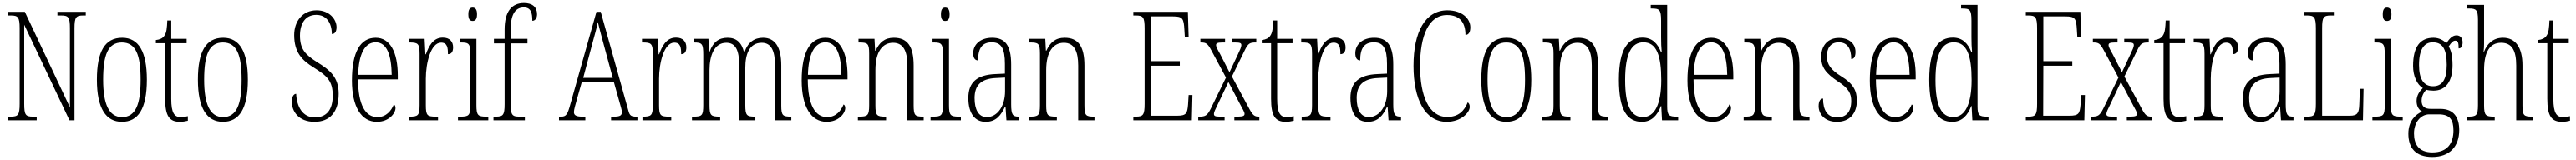

<svg xmlns="http://www.w3.org/2000/svg" viewBox="-20 -792 16908 1053"><path d="M34 0H221V-24H196C148 -24 139 -35 139 -109V-629L436 0H469V-605C469 -679 479 -690 526 -690H543V-714H357V-690H382C429 -690 439 -679 439 -606V-85L143 -714H34V-690H52C98 -690 109 -679 109 -606V-109C109 -35 99 -24 51 -24H34Z M780 10C887 10 944 -75 944 -267C944 -450 891 -543 782 -543C668 -543 616 -452 616 -267C616 -77 676 10 780 10ZM781 -21C695 -21 657 -106 657 -267C657 -431 689 -512 780 -512C871 -512 903 -431 903 -267C903 -106 871 -21 781 -21Z M1161 10C1178 10 1197 7 1213 3V-27C1195 -23 1183 -21 1166 -21C1125 -21 1104 -47 1104 -141V-507H1205V-536H1104V-657H1078C1076 -609 1074 -576 1057 -554C1047 -540 1030 -531 1003 -528V-507H1064V-142C1064 -27 1092 10 1161 10Z M1443 10C1550 10 1607 -75 1607 -267C1607 -450 1554 -543 1445 -543C1331 -543 1279 -452 1279 -267C1279 -77 1339 10 1443 10ZM1444 -21C1358 -21 1320 -106 1320 -267C1320 -431 1352 -512 1443 -512C1534 -512 1566 -431 1566 -267C1566 -106 1534 -21 1444 -21Z M2044 10C2146 10 2203 -55 2203 -175C2203 -286 2142 -332 2064 -381C1984 -431 1949 -468 1949 -557C1949 -637 1984 -694 2056 -694C2123 -694 2158 -641 2158 -568C2176 -568 2189 -581 2189 -613C2189 -664 2143 -724 2058 -724C1967 -724 1911 -653 1911 -561C1911 -445 1964 -394 2038 -348C2127 -292 2164 -260 2164 -162C2164 -68 2123 -19 2046 -19C1965 -19 1928 -91 1924 -174C1904 -174 1895 -146 1895 -124C1895 -60 1939 10 2044 10Z M2454 10C2534 10 2576 -47 2576 -80C2576 -94 2571 -101 2565 -104C2548 -62 2515 -21 2457 -21C2378 -21 2331 -101 2330 -269H2591V-294C2591 -449 2540 -543 2446 -543C2346 -543 2290 -450 2290 -262C2290 -88 2352 10 2454 10ZM2551 -299H2331C2334 -431 2372 -513 2446 -513C2521 -513 2549 -426 2551 -299Z M2666 0H2855V-24H2842C2785 -24 2775 -30 2775 -99V-274C2775 -379 2808 -511 2875 -511C2917 -511 2920 -476 2920 -435C2945 -435 2954 -454 2954 -480C2954 -517 2933 -544 2886 -544C2821 -544 2794 -485 2775 -434H2772L2767 -536H2663V-512H2666C2723 -512 2734 -506 2734 -437V-100C2734 -30 2723 -24 2668 -24H2666Z M3082 -654C3099 -654 3111 -664 3111 -698C3111 -731 3099 -742 3082 -742C3065 -742 3054 -731 3054 -698C3054 -664 3065 -654 3082 -654ZM2986 0H3185V-24H3172C3117 -24 3107 -32 3107 -100V-536H2999V-512H3006C3059 -512 3067 -503 3067 -434V-99C3067 -31 3057 -24 3001 -24H2986Z M3219 0H3425V-24H3390C3343 -24 3332 -33 3332 -105V-506H3442V-536H3332V-599C3332 -683 3354 -743 3418 -743C3464 -743 3474 -709 3474 -655C3493 -655 3505 -673 3505 -698C3505 -746 3474 -772 3419 -772C3338 -772 3292 -715 3292 -598V-536H3222V-506H3292V-105C3292 -33 3281 -24 3234 -24H3219Z M3649 0H3822V-24H3800C3759 -24 3747 -35 3747 -54C3747 -70 3758 -107 3765 -132L3798 -249H4010L4047 -117C4054 -93 4062 -65 4062 -55C4062 -33 4052 -24 4011 -24H3991V0H4164V-24H4156C4123 -24 4113 -31 4105 -62L3923 -714H3895L3724 -107C3705 -37 3696 -24 3663 -24H3649ZM3808 -279 3868 -505C3883 -561 3898 -612 3904 -647C3912 -613 3925 -564 3945 -490L4002 -279Z M4197 0H4386V-24H4373C4316 -24 4306 -30 4306 -99V-274C4306 -379 4339 -511 4406 -511C4448 -511 4451 -476 4451 -435C4476 -435 4485 -454 4485 -480C4485 -517 4464 -544 4417 -544C4352 -544 4325 -485 4306 -434H4303L4298 -536H4194V-512H4197C4254 -512 4265 -506 4265 -437V-100C4265 -30 4254 -24 4199 -24H4197Z M4522 0H4707V-24H4705C4646 -24 4637 -31 4637 -100V-330C4637 -425 4668 -510 4747 -510C4807 -510 4832 -464 4832 -360V0H4938V-24H4935C4882 -24 4872 -31 4872 -100V-345C4872 -434 4898 -510 4980 -510C5043 -510 5067 -456 5067 -360V0H5174V-24H5172C5119 -24 5108 -30 5108 -96V-361C5108 -484 5066 -543 4988 -543C4932 -543 4888 -514 4866 -446H4864C4849 -512 4813 -543 4756 -543C4698 -543 4661 -515 4638 -452H4635L4630 -536H4533V-512H4535C4589 -512 4596 -503 4596 -431V-101C4596 -31 4588 -24 4532 -24H4522Z M5406 10C5486 10 5528 -47 5528 -80C5528 -94 5523 -101 5517 -104C5500 -62 5467 -21 5409 -21C5330 -21 5283 -101 5282 -269H5543V-294C5543 -449 5492 -543 5398 -543C5298 -543 5242 -450 5242 -262C5242 -88 5304 10 5406 10ZM5503 -299H5283C5286 -431 5324 -513 5398 -513C5473 -513 5501 -426 5503 -299Z M5611 0H5796V-24H5790C5736 -24 5726 -31 5726 -99V-330C5726 -454 5774 -510 5842 -510C5911 -510 5936 -452 5936 -360V0H6043V-24H6039C5986 -24 5977 -31 5977 -100V-360C5977 -486 5937 -543 5847 -543C5785 -543 5752 -511 5727 -458H5724L5720 -536H5615V-512H5620C5675 -512 5685 -506 5685 -438V-100C5685 -31 5675 -24 5619 -24H5611Z M6184 -654C6201 -654 6213 -664 6213 -698C6213 -731 6201 -742 6184 -742C6167 -742 6156 -731 6156 -698C6156 -664 6167 -654 6184 -654ZM6088 0H6287V-24H6274C6219 -24 6209 -32 6209 -100V-536H6101V-512H6108C6161 -512 6169 -503 6169 -434V-99C6169 -31 6159 -24 6103 -24H6088Z M6449 10C6519 10 6550 -33 6577 -90H6580L6586 0H6668V-24H6666C6628 -24 6617 -35 6617 -105V-367C6617 -496 6575 -543 6492 -543C6415 -543 6368 -499 6368 -441C6368 -411 6379 -394 6400 -394C6400 -476 6428 -513 6490 -513C6553 -513 6576 -471 6576 -371V-307L6513 -304C6394 -299 6336 -251 6336 -147C6336 -41 6382 10 6449 10ZM6457 -21C6402 -21 6377 -72 6377 -146C6377 -227 6416 -274 6518 -278L6577 -281V-191C6577 -95 6528 -21 6457 -21Z M6732 0H6917V-24H6911C6857 -24 6847 -31 6847 -99V-330C6847 -454 6895 -510 6963 -510C7032 -510 7057 -452 7057 -360V0H7164V-24H7160C7107 -24 7098 -31 7098 -100V-360C7098 -486 7058 -543 6968 -543C6906 -543 6873 -511 6848 -458H6845L6841 -536H6736V-512H6741C6796 -512 6806 -506 6806 -438V-100C6806 -31 6796 -24 6740 -24H6732Z M7419 0H7803L7807 -166H7782L7778 -102C7773 -45 7767 -30 7705 -30H7533L7534 -359H7724V-389H7534V-684H7679C7743 -684 7750 -670 7754 -596L7757 -548H7782L7777 -714H7419V-690H7436C7483 -690 7493 -679 7493 -605V-108C7493 -35 7483 -24 7436 -24H7419Z M7845 0H8018V-24H7986C7955 -24 7948 -29 7948 -42C7948 -55 7957 -70 7971 -100L8043 -252L8120 -105C8138 -71 8149 -54 8149 -42C8149 -31 8142 -24 8105 -24H8082V0H8246V-24H8243C8216 -24 8204 -31 8181 -74L8066 -288L8150 -460C8173 -508 8185 -512 8224 -512H8226V-536H8065V-512H8087C8122 -512 8128 -507 8128 -494C8128 -482 8119 -463 8105 -433L8050 -316L7988 -437C7972 -465 7962 -484 7962 -494C7962 -505 7967 -512 8004 -512H8021V-536H7859V-512H7863C7896 -512 7907 -505 7930 -462L8027 -281L7928 -78C7904 -30 7892 -24 7851 -24H7845Z M8420 10C8437 10 8456 7 8472 3V-27C8454 -23 8442 -21 8425 -21C8384 -21 8363 -47 8363 -141V-507H8464V-536H8363V-657H8337C8335 -609 8333 -576 8316 -554C8306 -540 8289 -531 8262 -528V-507H8323V-142C8323 -27 8351 10 8420 10Z M8524 0H8713V-24H8700C8643 -24 8633 -30 8633 -99V-274C8633 -379 8666 -511 8733 -511C8775 -511 8778 -476 8778 -435C8803 -435 8812 -454 8812 -480C8812 -517 8791 -544 8744 -544C8679 -544 8652 -485 8633 -434H8630L8625 -536H8521V-512H8524C8581 -512 8592 -506 8592 -437V-100C8592 -30 8581 -24 8526 -24H8524Z M8957 10C9027 10 9058 -33 9085 -90H9088L9094 0H9176V-24H9174C9136 -24 9125 -35 9125 -105V-367C9125 -496 9083 -543 9000 -543C8923 -543 8876 -499 8876 -441C8876 -411 8887 -394 8908 -394C8908 -476 8936 -513 8998 -513C9061 -513 9084 -471 9084 -371V-307L9021 -304C8902 -299 8844 -251 8844 -147C8844 -41 8890 10 8957 10ZM8965 -21C8910 -21 8885 -72 8885 -146C8885 -227 8924 -274 9026 -278L9085 -281V-191C9085 -95 9036 -21 8965 -21Z M9476 10C9569 10 9627 -50 9627 -88C9627 -103 9622 -112 9614 -118C9591 -62 9554 -22 9479 -22C9358 -22 9301 -162 9301 -358C9301 -553 9356 -693 9478 -693C9564 -693 9599 -641 9599 -562C9619 -562 9631 -579 9631 -612C9631 -671 9575 -724 9480 -724C9335 -724 9258 -582 9258 -358C9258 -137 9334 10 9476 10Z M9867 10C9974 10 10031 -75 10031 -267C10031 -450 9978 -543 9869 -543C9755 -543 9703 -452 9703 -267C9703 -77 9763 10 9867 10ZM9868 -21C9782 -21 9744 -106 9744 -267C9744 -431 9776 -512 9867 -512C9958 -512 9990 -431 9990 -267C9990 -106 9958 -21 9868 -21Z M10103 0H10288V-24H10282C10228 -24 10218 -31 10218 -99V-330C10218 -454 10266 -510 10334 -510C10403 -510 10428 -452 10428 -360V0H10535V-24H10531C10478 -24 10469 -31 10469 -100V-360C10469 -486 10429 -543 10339 -543C10277 -543 10244 -511 10219 -458H10216L10212 -536H10107V-512H10112C10167 -512 10177 -506 10177 -438V-100C10177 -31 10167 -24 10111 -24H10103Z M10757 10C10820 10 10858 -31 10882 -94H10884L10889 0H10995V-24H10986C10935 -24 10923 -32 10923 -91V-760H10815V-736H10820C10872 -736 10883 -730 10883 -655V-548C10883 -513 10884 -479 10887 -448H10883C10860 -505 10825 -544 10761 -544C10668 -544 10606 -473 10606 -267C10606 -63 10663 10 10757 10ZM10763 -21C10687 -21 10647 -94 10647 -265C10647 -443 10691 -513 10767 -513C10854 -513 10884 -425 10884 -265C10884 -109 10843 -21 10763 -21Z M11220 10C11300 10 11342 -47 11342 -80C11342 -94 11337 -101 11331 -104C11314 -62 11281 -21 11223 -21C11144 -21 11097 -101 11096 -269H11357V-294C11357 -449 11306 -543 11212 -543C11112 -543 11056 -450 11056 -262C11056 -88 11118 10 11220 10ZM11317 -299H11097C11100 -431 11138 -513 11212 -513C11287 -513 11315 -426 11317 -299Z M11425 0H11610V-24H11604C11550 -24 11540 -31 11540 -99V-330C11540 -454 11588 -510 11656 -510C11725 -510 11750 -452 11750 -360V0H11857V-24H11853C11800 -24 11791 -31 11791 -100V-360C11791 -486 11751 -543 11661 -543C11599 -543 11566 -511 11541 -458H11538L11534 -536H11429V-512H11434C11489 -512 11499 -506 11499 -438V-100C11499 -31 11489 -24 11433 -24H11425Z M12037 10C12119 10 12168 -43 12168 -130C12168 -194 12144 -241 12066 -289C12000 -330 11971 -366 11971 -421C11971 -472 11994 -513 12049 -513C12104 -513 12131 -475 12131 -403C12150 -403 12159 -420 12159 -450C12159 -504 12117 -542 12050 -542C11979 -542 11934 -493 11934 -418C11934 -348 11963 -310 12046 -254C12115 -210 12131 -174 12131 -128C12131 -55 12098 -19 12038 -19C11975 -19 11946 -66 11946 -143C11930 -143 11917 -128 11917 -93C11917 -44 11954 10 12037 10Z M12417 10C12497 10 12539 -47 12539 -80C12539 -94 12534 -101 12528 -104C12511 -62 12478 -21 12420 -21C12341 -21 12294 -101 12293 -269H12554V-294C12554 -449 12503 -543 12409 -543C12309 -543 12253 -450 12253 -262C12253 -88 12315 10 12417 10ZM12514 -299H12294C12297 -431 12335 -513 12409 -513C12484 -513 12512 -426 12514 -299Z M12794 10C12857 10 12895 -31 12919 -94H12921L12926 0H13032V-24H13023C12972 -24 12960 -32 12960 -91V-760H12852V-736H12857C12909 -736 12920 -730 12920 -655V-548C12920 -513 12921 -479 12924 -448H12920C12897 -505 12862 -544 12798 -544C12705 -544 12643 -473 12643 -267C12643 -63 12700 10 12794 10ZM12800 -21C12724 -21 12684 -94 12684 -265C12684 -443 12728 -513 12804 -513C12891 -513 12921 -425 12921 -265C12921 -109 12880 -21 12800 -21Z M13277 0H13661L13665 -166H13640L13636 -102C13631 -45 13625 -30 13563 -30H13391L13392 -359H13582V-389H13392V-684H13537C13601 -684 13608 -670 13612 -596L13615 -548H13640L13635 -714H13277V-690H13294C13341 -690 13351 -679 13351 -605V-108C13351 -35 13341 -24 13294 -24H13277Z M13703 0H13876V-24H13844C13813 -24 13806 -29 13806 -42C13806 -55 13815 -70 13829 -100L13901 -252L13978 -105C13996 -71 14007 -54 14007 -42C14007 -31 14000 -24 13963 -24H13940V0H14104V-24H14101C14074 -24 14062 -31 14039 -74L13924 -288L14008 -460C14031 -508 14043 -512 14082 -512H14084V-536H13923V-512H13945C13980 -512 13986 -507 13986 -494C13986 -482 13977 -463 13963 -433L13908 -316L13846 -437C13830 -465 13820 -484 13820 -494C13820 -505 13825 -512 13862 -512H13879V-536H13717V-512H13721C13754 -512 13765 -505 13788 -462L13885 -281L13786 -78C13762 -30 13750 -24 13709 -24H13703Z M14278 10C14295 10 14314 7 14330 3V-27C14312 -23 14300 -21 14283 -21C14242 -21 14221 -47 14221 -141V-507H14322V-536H14221V-657H14195C14193 -609 14191 -576 14174 -554C14164 -540 14147 -531 14120 -528V-507H14181V-142C14181 -27 14209 10 14278 10Z M14382 0H14571V-24H14558C14501 -24 14491 -30 14491 -99V-274C14491 -379 14524 -511 14591 -511C14633 -511 14636 -476 14636 -435C14661 -435 14670 -454 14670 -480C14670 -517 14649 -544 14602 -544C14537 -544 14510 -485 14491 -434H14488L14483 -536H14379V-512H14382C14439 -512 14450 -506 14450 -437V-100C14450 -30 14439 -24 14384 -24H14382Z M14815 10C14885 10 14916 -33 14943 -90H14946L14952 0H15034V-24H15032C14994 -24 14983 -35 14983 -105V-367C14983 -496 14941 -543 14858 -543C14781 -543 14734 -499 14734 -441C14734 -411 14745 -394 14766 -394C14766 -476 14794 -513 14856 -513C14919 -513 14942 -471 14942 -371V-307L14879 -304C14760 -299 14702 -251 14702 -147C14702 -41 14748 10 14815 10ZM14823 -21C14768 -21 14743 -72 14743 -146C14743 -227 14782 -274 14884 -278L14943 -281V-191C14943 -95 14894 -21 14823 -21Z M15106 0H15490L15494 -207H15470L15466 -104C15464 -49 15455 -30 15404 -30H15222V-606C15222 -679 15231 -690 15279 -690H15299V-714H15106V-690H15124C15170 -690 15181 -679 15181 -605V-108C15181 -35 15170 -24 15125 -24H15106Z M15648 -654C15665 -654 15677 -664 15677 -698C15677 -731 15665 -742 15648 -742C15631 -742 15620 -731 15620 -698C15620 -664 15631 -654 15648 -654ZM15552 0H15751V-24H15738C15683 -24 15673 -32 15673 -100V-536H15565V-512H15572C15625 -512 15633 -503 15633 -434V-99C15633 -31 15623 -24 15567 -24H15552Z M15945 241C16059 241 16122 172 16122 64C16122 -15 16089 -75 15999 -75H15936C15897 -75 15875 -89 15875 -128C15875 -162 15890 -183 15905 -201C15916 -197 15939 -195 15953 -195C16036 -195 16078 -259 16078 -363C16078 -426 16068 -459 16053 -486C16071 -514 16083 -524 16096 -524C16115 -524 16118 -507 16118 -473C16136 -473 16144 -489 16144 -513C16144 -538 16131 -559 16104 -559C16073 -559 16054 -530 16037 -507C16020 -526 15989 -543 15953 -543C15867 -543 15819 -486 15819 -358C15819 -289 15846 -234 15883 -212C15862 -192 15842 -164 15842 -127C15842 -88 15860 -67 15878 -57C15838 -40 15788 2 15788 88C15788 181 15835 241 15945 241ZM15950 -224C15888 -224 15858 -272 15858 -364C15858 -468 15892 -513 15948 -513C16009 -513 16040 -474 16040 -365C16040 -270 16012 -224 15950 -224ZM15946 211C15854 211 15825 155 15825 86C15825 14 15869 -39 15925 -39H15987C16062 -39 16084 -2 16084 67C16084 149 16046 211 15946 211Z M16170 0H16355V-24H16351C16296 -24 16285 -31 16285 -99V-330C16285 -451 16323 -510 16397 -510C16470 -510 16496 -456 16496 -360V0H16604V-24H16597C16546 -24 16537 -33 16537 -98V-361C16537 -483 16489 -543 16409 -543C16341 -543 16303 -499 16285 -452H16282C16284 -468 16285 -486 16285 -503V-760H16173V-736H16187C16233 -736 16245 -727 16245 -661V-100C16245 -31 16234 -24 16179 -24H16170Z M16797 10C16814 10 16833 7 16849 3V-27C16831 -23 16819 -21 16802 -21C16761 -21 16740 -47 16740 -141V-507H16841V-536H16740V-657H16714C16712 -609 16710 -576 16693 -554C16683 -540 16666 -531 16639 -528V-507H16700V-142C16700 -27 16728 10 16797 10Z"/></svg>

Font: Noto Serif Armenian ExtraCondensed ExtraLight
Style: Regular
Weight: 200
Width: 2
Designer: Monotype Design Team
Foundry: Monotype Imaging Inc.
Version: Version 2.008